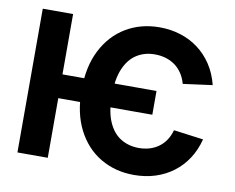

<svg xmlns="http://www.w3.org/2000/svg" viewBox="-80 -842 1171 957"><g transform="rotate(10 505.0 -363.5)"><path d="M692.8 -422.1V-301.8H186.7V-422.1ZM963.7 -499.4 815.4 -479.5Q807 -509.7 791.7 -532.3Q776.4 -555 755.4 -570Q734.4 -585 708.8 -592.6Q683.2 -600.2 654.1 -600.2Q602.8 -600.5 562.8 -575.4Q522.9 -550.4 500.1 -497.9Q477.4 -445.4 477 -362.7Q477.4 -280.2 500.1 -228.1Q522.9 -176.1 562.8 -151.6Q602.8 -127.1 654.1 -126.8Q682.3 -126.8 707.5 -134Q732.6 -141.2 753.3 -155.9Q774 -170.5 789.2 -192.6Q804.4 -214.6 812.5 -244.5L963.1 -224.6Q949 -169.6 920.7 -126.3Q892.4 -82.9 852.1 -52.5Q811.8 -22.2 761.8 -6.2Q711.7 9.8 654.1 9.8Q559.1 9.8 484.4 -34.3Q409.7 -78.4 366.8 -161.9Q324 -245.3 324 -362.7Q324 -480.6 366.8 -564.4Q409.7 -648.2 484.4 -692.8Q559.1 -737.3 654.1 -737.3Q710 -737.3 759.9 -721.6Q809.8 -706 850.5 -675.4Q891.2 -644.9 920.3 -600.7Q949.3 -556.5 963.7 -499.4ZM216.8 -727.5V0H63.3V-727.5Z"/></g></svg>

Font: Inter
Style: Regular
Weight: 400
Designer: Rasmus Andersson
Foundry: rsms
Version: Version 4.000;git-8c9346024